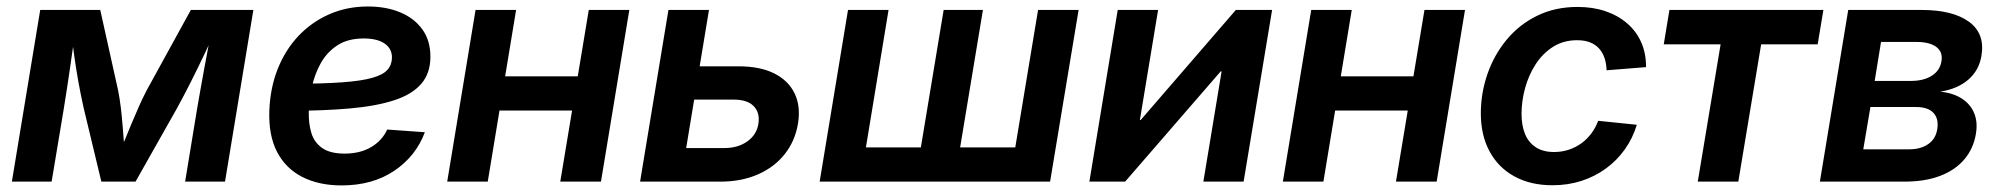

<svg xmlns="http://www.w3.org/2000/svg" viewBox="-20 -560 6166 592"><path d="M16.6 0 104 -529.3H289.1L344.2 -281.2Q349.1 -256.3 352.3 -230Q355.5 -203.6 357.7 -176.8Q359.9 -149.9 361.8 -125Q363.8 -100.1 365.2 -78.1H344.2Q353.5 -100.1 363.5 -125.2Q373.5 -150.4 384.8 -177Q396 -203.6 407.7 -230.2Q419.4 -256.8 432.1 -281.2L568.4 -529.3H761.2L673.8 0H550.8L587.9 -225.6Q593.3 -255.9 598.6 -286.9Q604 -317.9 609.9 -349.4Q615.7 -380.9 621.6 -411.9Q627.4 -442.9 632.3 -472.7H647Q628.4 -430.7 608.6 -389.4Q588.9 -348.1 568.4 -307.4Q547.9 -266.6 525.4 -225.6L397.9 0H292.5L238.3 -225.6Q229 -267.1 221.7 -307.6Q214.4 -348.1 208.7 -389.4Q203.1 -430.7 197.8 -472.7H213.9Q209 -442.4 204.6 -411.4Q200.2 -380.4 195.8 -349.4Q191.4 -318.4 186.5 -287.4Q181.6 -256.3 176.8 -225.6L139.2 0Z M1033.2 11.7Q963.4 11.7 912.1 -14.4Q860.8 -40.5 834.2 -91.8Q807.6 -143.1 810.5 -219.2Q813 -288.6 836.2 -347.2Q859.4 -405.8 900.1 -449Q940.9 -492.2 995.4 -516.1Q1049.8 -540 1114.3 -540Q1170.4 -540 1213.9 -522Q1257.3 -503.9 1282.2 -469.5Q1307.1 -435.1 1307.1 -385.3Q1307.1 -334.5 1279.1 -301.8Q1251 -269 1195.8 -251Q1140.6 -232.9 1058.8 -225.6Q977.1 -218.3 869.6 -218.3L883.8 -301.8Q975.6 -301.8 1035.2 -306.2Q1094.7 -310.5 1128.2 -320.1Q1161.6 -329.6 1175 -345.2Q1188.5 -360.8 1188.5 -382.8Q1188.5 -410.2 1165.8 -425.8Q1143.1 -441.4 1101.6 -441.4Q1052.7 -441.4 1020.5 -420.4Q988.3 -399.4 969.2 -365.5Q950.2 -331.5 941.7 -292Q933.1 -252.4 932.1 -215.3Q931.2 -179.7 939.9 -150.4Q948.7 -121.1 973.1 -103.8Q997.6 -86.4 1042.5 -86.4Q1090.8 -86.4 1124.8 -106.7Q1158.7 -127 1173.8 -160.6L1290 -152.3Q1262.2 -78.1 1195.3 -33.2Q1128.4 11.7 1033.2 11.7Z M1794.4 -324.7 1776.9 -219.2H1486.3L1503.9 -324.7ZM1571.3 -529.3 1483.9 0H1358.9L1446.3 -529.3ZM1920.4 -529.3 1833 0H1707.5L1795.4 -529.3Z M2100.1 -355.5H2257.8Q2323.7 -355.5 2367.4 -333.5Q2411.1 -311.5 2430.2 -271.7Q2449.2 -231.9 2440.4 -178.7Q2431.6 -125.5 2399.9 -85.2Q2368.2 -44.9 2317.4 -22.5Q2266.6 0 2201.2 0H1953.6L2041 -529.3H2166L2095.7 -103.5H2213.4Q2255.4 -103.5 2284.2 -124Q2313 -144.5 2318.4 -178.2Q2323.7 -212.4 2304 -232.7Q2284.2 -252.9 2242.2 -252.9H2082.5Z M2594.7 -529.3H2719.7L2649.9 -105.5H2819.3L2889.6 -529.3H3010.7L2940.4 -105.5H3110.4L3180.7 -529.3H3305.7L3217.8 0H2507.3Z M3814.5 0H3690.4L3746.6 -339.8H3743.7L3449.2 0H3338.9L3426.3 -529.3H3550.8L3494.6 -189.9H3497.1L3790.5 -529.3H3902.3Z M4371.1 -324.7 4353.5 -219.2H4063L4080.6 -324.7ZM4147.9 -529.3 4060.5 0H3935.5L4022.9 -529.3ZM4497.1 -529.3 4409.7 0H4284.2L4372.1 -529.3Z M4767.1 11.2Q4698.7 11.2 4648.9 -16.4Q4599.1 -43.9 4572.5 -93.8Q4545.9 -143.6 4545.9 -210.4Q4545.9 -272.9 4566.2 -331.5Q4586.4 -390.1 4625 -437Q4663.6 -483.9 4719 -511.2Q4774.4 -538.6 4844.2 -538.6Q4891.6 -538.6 4930.4 -525.4Q4969.2 -512.2 4997.6 -487.5Q5025.9 -462.9 5040.8 -428.7Q5055.7 -394.5 5055.2 -353L4933.6 -343.3Q4933.1 -363.3 4927.5 -380.4Q4921.9 -397.5 4910.9 -409.9Q4899.9 -422.4 4883.1 -429.2Q4866.2 -436 4842.8 -436Q4800.8 -436 4768.8 -415.8Q4736.8 -395.5 4715.1 -362.1Q4693.4 -328.6 4682.4 -288.6Q4671.4 -248.5 4671.4 -209Q4671.4 -173.3 4682.1 -147Q4692.9 -120.6 4715.3 -106Q4737.8 -91.3 4771.5 -91.3Q4795.9 -91.3 4817.1 -98.4Q4838.4 -105.5 4856 -118.2Q4873.5 -130.9 4886.7 -148.7Q4899.9 -166.5 4907.7 -187.5L5026.9 -175.3Q5014.2 -133.3 4989.7 -99.1Q4965.3 -64.9 4931.4 -40.3Q4897.5 -15.6 4856 -2.2Q4814.5 11.2 4767.1 11.2Z M5214.8 0 5285.2 -423.3H5109.9L5127.4 -529.3H5602.1L5584.5 -423.3H5410.2L5339.8 0Z M5591.3 0 5678.7 -529.3H5904.8Q6001 -529.3 6051 -492.9Q6101.1 -456.5 6089.4 -387.7Q6082 -343.3 6049.3 -314.7Q6016.6 -286.1 5962.4 -277.3Q6002 -273.4 6028.6 -256.3Q6055.2 -239.3 6066.9 -211.4Q6078.6 -183.6 6072.3 -147Q6064.9 -102.1 6036.9 -68.8Q6008.8 -35.6 5962.2 -17.8Q5915.5 0 5852.5 0ZM5725.1 -99.6H5866.7Q5901.9 -99.6 5925 -115.5Q5948.2 -131.3 5953.1 -161.1Q5958.5 -193.4 5941.7 -211.7Q5924.8 -230 5888.2 -230H5747.1ZM5760.3 -310.5H5872.1Q5911.6 -310.5 5936.8 -326.7Q5961.9 -342.8 5966.3 -372.1Q5970.7 -399.9 5950.2 -415.3Q5929.7 -430.7 5888.2 -430.7H5779.8Z"/></svg>

Font: Inter 24pt SemiBold
Style: Italic
Weight: 600
Italic angle: -9.3988°
Designer: Rasmus Andersson
Foundry: rsms
Version: Version 4.001;git-66647c0bb